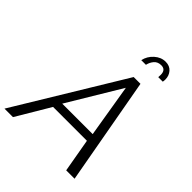

<svg xmlns="http://www.w3.org/2000/svg" viewBox="-296 -1059 1199 1199"><g transform="rotate(45 303.0 -459.5)"><path d="M386 -710H446L574 0H500L461 -222H162L30 0H-45ZM457 -277 399 -628 188 -277ZM345 -818Q354 -860 387 -889.5Q420 -919 460 -919Q496 -919 516.5 -895.5Q537 -872 537 -839Q537 -828 535 -818H495Q495 -824 495.5 -829Q496 -834 496 -839Q496 -884 456 -884Q426 -884 409 -864.5Q392 -845 386 -818Z"/></g></svg>

Font: Raleway
Style: Italic
Weight: 400
Italic angle: -12°
Designer: Matt McInerney, Pablo Impallari, Rodrigo Fuenzalida
Foundry: Matt McInerney, Pablo Impallari, Rodrigo Fuenzalida
Version: Version 4.026